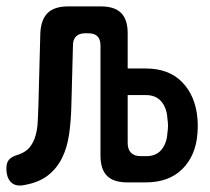

<svg xmlns="http://www.w3.org/2000/svg" viewBox="-35 -570 655 600"><path d="M91 -466Q93 -509 114 -529.5Q135 -550 178 -550H280Q323 -550 343.5 -529.5Q364 -509 364 -466V-356H420Q493 -356 534.5 -313Q576 -270 582 -200Q583 -188 583 -176.5Q583 -165 582 -153Q577 -84 535 -42Q493 0 420 0H363Q320 0 299.5 -20.5Q279 -41 279 -84V-428Q279 -447 269.5 -456.5Q260 -466 241 -466H231Q213 -466 203 -456.5Q193 -447 193 -428L188 -240Q187 -193 181 -151Q175 -109 159 -76.5Q143 -44 115 -22Q87 0 42 8Q15 14 0 0Q-15 -14 -15 -44Q-15 -62 -6.5 -71.5Q2 -81 23 -87Q46 -95 58 -110Q70 -125 76 -146Q82 -167 83 -191.5Q84 -216 85 -240ZM364 -273V-124Q364 -103 374.5 -92.5Q385 -82 405 -82H422Q453 -82 469.5 -102Q486 -122 488 -153Q490 -166 490 -177Q490 -188 488 -201Q486 -233 469 -253Q452 -273 420 -273Z"/></svg>

Font: Maple Mono NL Medium
Style: Regular
Weight: 500
Monospace: yes
Designer: subframe7536
Version: Version 7.000